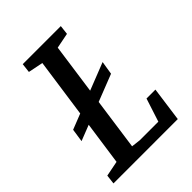

<svg xmlns="http://www.w3.org/2000/svg" viewBox="-190 -743 838 838"><g transform="rotate(-45 228.5 -324.0)"><path d="M45 -229 54 -290 354 -408 344 -346ZM13 0 18 -43 89 -57 165 -591 96 -605 101 -648H336L331 -605L260 -591L185 -57L227 -52H342L377 -160H432L410 0Z"/></g></svg>

Font: Faustina Medium
Style: Italic
Weight: 500
Italic angle: -8°
Designer: Alfonso Garcia
Foundry: http://www.omnibus-type.com
Version: Version 1.200